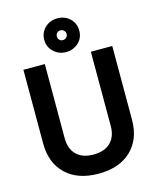

<svg xmlns="http://www.w3.org/2000/svg" viewBox="-137 -1037 931 1144"><g transform="rotate(-15 328.0 -465.0)"><path d="M186 -700V-242Q186 -177 223 -140.5Q260 -104 328 -104Q396 -104 433 -140.5Q470 -177 470 -242V-700H602V-246Q602 -125 529 -55.5Q456 14 328 14Q200 14 127 -55.5Q54 -125 54 -246V-700ZM220 -840Q220 -884 251 -914Q282 -944 328 -944Q374 -944 405 -914.5Q436 -885 436 -840Q436 -794 404 -765Q372 -736 328 -736Q283 -736 251.5 -766Q220 -796 220 -840ZM298 -840Q298 -827 306 -818.5Q314 -810 328 -810Q340 -810 349 -818.5Q358 -827 358 -840Q358 -853 349 -861.5Q340 -870 328 -870Q314 -870 306 -861.5Q298 -853 298 -840Z"/></g></svg>

Font: Space Grotesk Variable
Style: Regular
Weight: 400
Designer: Florian Karsten (Space Grotesk), Colophon Foundry (Space Mono)
Foundry: Florian Karsten
Version: Version 1.106